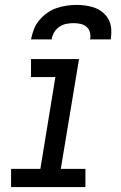

<svg xmlns="http://www.w3.org/2000/svg" viewBox="-20 -760 490 780"><path d="M25 0V-74H144L205 -447H106V-520H301L227 -74H327V0ZM106 -600Q110 -621 117.5 -640.5Q125 -660 139 -677Q153 -694 171 -707Q189 -720 209.5 -727Q230 -734 250.5 -737Q271 -740 291 -740Q311 -740 331 -737Q351 -734 368.5 -727Q386 -720 400.5 -707Q415 -694 423 -677Q431 -660 432 -640Q433 -620 430 -600H346Q349 -614 345.5 -628Q342 -642 331.5 -651Q321 -660 307 -663Q293 -666 279 -666Q264 -666 249 -663Q234 -660 221 -651Q208 -642 200 -628.5Q192 -615 190 -600Z"/></svg>

Font: Zed Sans Extended
Style: Italic
Weight: 400
Width: 7
Italic angle: -9°
Designer: Belleve Invis
Foundry: Belleve Invis
Version: Version 1.0.0; ttfautohint (v1.8.4)